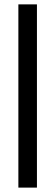

<svg xmlns="http://www.w3.org/2000/svg" viewBox="-20 -731 249 883"><path d="M64.5 131.8V-710.9H149.9V131.8Z"/></svg>

Font: Roboto Slab LO
Style: Bold
Weight: 700
Designer: Google
Version: Version 2.000